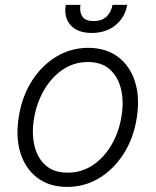

<svg xmlns="http://www.w3.org/2000/svg" viewBox="-20 -747 631 779"><path d="M252.8 11.4Q181.1 11.4 132.3 -25Q83.5 -61.4 63 -126.1Q42.6 -190.7 56.5 -275.2Q70 -357.6 110.3 -420.1Q150.6 -482.6 209.5 -517.8Q268.5 -552.9 337.7 -552.9Q409.8 -552.9 458.6 -516.3Q507.5 -479.8 527.9 -415.1Q548.3 -350.5 534.4 -265.6Q521 -183.9 480.6 -121.4Q440.3 -58.9 381.4 -23.8Q322.4 11.4 252.8 11.4ZM253.9 -46.5Q311.8 -46.5 357.6 -77.6Q403.4 -108.7 433.2 -160.7Q463.1 -212.7 473 -275.2Q483 -335.2 471.1 -385.1Q459.2 -435 425.8 -465.2Q392.4 -495.4 337 -495.4Q279.5 -495.4 233.7 -464Q187.9 -432.5 158 -380.3Q128.2 -328.1 117.9 -265.6Q108 -206 119.7 -156.1Q131.4 -106.2 165 -76.3Q198.5 -46.5 253.9 -46.5ZM436.4 -727.3H496.1Q487.6 -676.5 448.7 -644.9Q409.8 -613.3 351.9 -613.3Q294.7 -613.3 266.5 -644.9Q238.3 -676.5 246.8 -727.3H306.5Q301.8 -699.2 313.9 -680.4Q326 -661.6 360.1 -661.6Q394.2 -661.6 413 -680.4Q431.8 -699.2 436.4 -727.3Z"/></svg>

Font: Inter Light  BETA
Style: Italic
Weight: 300
Italic angle: 9.39999°
Designer: Rasmus Andersson
Foundry: rsms
Version: Version 3.011;git-f93a4a705